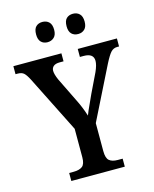

<svg xmlns="http://www.w3.org/2000/svg" viewBox="-134 -1002 873 1089"><g transform="rotate(-15 302.0 -457.0)"><path d="M147 -47H173Q207 -47 224.5 -60.5Q242 -74 242 -114V-281L75 -614Q59 -645 46.5 -656Q34 -667 10 -667H-2V-714H280V-667H258Q233 -667 221 -657Q209 -647 209 -630Q209 -610 224 -576L291 -439Q317 -388 334 -334Q341 -354 364 -403L384 -447L439 -561Q456 -599 456 -623Q456 -667 398 -667H376V-714H606V-667H595Q573 -667 558 -651Q543 -635 520 -590L366 -281V-117Q366 -75 383 -61Q400 -47 432 -47H461V0H147ZM169 -854Q169 -886 183.5 -900Q198 -914 221 -914Q245 -914 260 -899.5Q275 -885 275 -854Q275 -824 259.5 -809.5Q244 -795 221 -795Q198 -795 183.5 -809.5Q169 -824 169 -854ZM348 -854Q348 -886 362.5 -900Q377 -914 401 -914Q424 -914 439 -899.5Q454 -885 454 -854Q454 -824 439 -809.5Q424 -795 401 -795Q377 -795 362.5 -809.5Q348 -824 348 -854Z"/></g></svg>

Font: Noto Serif NarrowSemiBold
Style: Regular
Weight: 600
Width: 4
Designer: Monotype Design Team
Foundry: Monotype Imaging Inc.
Version: Version 1.001